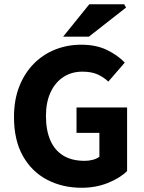

<svg xmlns="http://www.w3.org/2000/svg" viewBox="-20 -875 678 907"><path d="M365.3 12Q275.5 12 203.2 -25.6Q130.8 -63.1 88.4 -137.7Q46.1 -212.3 46.1 -322.1Q46.1 -403.4 71.1 -466.7Q96.2 -530.1 139.9 -574.2Q183.7 -618.4 241.2 -641.1Q298.8 -663.8 363.8 -663.8Q434.7 -663.8 485.9 -638.7Q537 -613.6 569.4 -579.2L491.8 -489.6Q467.6 -512 439.1 -524.3Q410.7 -536.5 368.7 -536.5Q318.6 -536.5 279.7 -511.3Q240.8 -486.1 219 -439.2Q197.1 -392.4 197.1 -327.1Q197.1 -260.1 217.6 -212.6Q238 -165.2 278.6 -140.2Q319.1 -115.2 380.5 -115.2Q400.5 -115.2 419.1 -120.3Q437.7 -125.3 449.5 -134.6V-247.2H341.5V-367.4H580.4V-66.9Q547.1 -33.9 490.3 -11Q433.6 12 365.3 12ZM278.2 -701.8 401.8 -854.7H566.8L575.4 -839.2L399.9 -701.8Z"/></svg>

Font: Source Sans 3 VF
Style: Regular
Weight: 200
Designer: Paul D. Hunt
Foundry: Adobe
Version: Version 3.046;hotconv 1.0.118;makeotfexe 2.5.65603